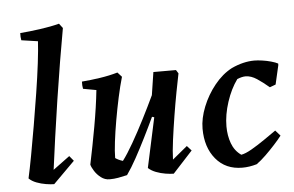

<svg xmlns="http://www.w3.org/2000/svg" viewBox="-51 -786 1337 872"><g transform="rotate(-5 617.5 -350.0)"><path d="M162 12Q147 12 125 8.5Q103 5 82 -3Q61 -11 48 -24Q57 -64 68.5 -126Q80 -188 92.5 -261Q105 -334 116.5 -407Q128 -480 135.5 -541.5Q143 -603 145 -641L70 -652Q67 -667 68 -685Q108 -688 158.5 -695Q209 -702 247 -712L263 -691Q251 -625 237 -541Q223 -457 209.5 -368Q196 -279 184.5 -197Q173 -115 165 -53L241 -109L260 -86Z M415 12Q393 12 375.5 -1.5Q358 -15 347 -32.5Q336 -50 333 -62Q350 -143 366 -232Q382 -321 390 -397L330 -408Q327 -423 328 -441Q367 -444 410.5 -450.5Q454 -457 492 -468L511 -447Q499 -406 488 -355Q477 -304 468 -252.5Q459 -201 453.5 -156Q448 -111 448 -82Q462 -72 482 -66Q504 -95 531.5 -143Q559 -191 587 -246Q615 -301 639 -352L655 -456H758L768 -440Q761 -406 751.5 -356Q742 -306 733 -250Q724 -194 717 -141.5Q710 -89 709 -52L777 -108L797 -86L707 12Q692 12 670 8.5Q648 5 627 -3Q606 -11 592 -24L641 -251L631 -254Q610 -209 586.5 -162Q563 -115 540 -73Q517 -31 495 0Q474 5 454.5 8.5Q435 12 415 12Z M1020 12Q944 12 899.5 -41.5Q855 -95 855 -180Q855 -227 876 -279.5Q897 -332 932.5 -376Q968 -420 1012 -443Q1066 -468 1116 -468Q1131 -468 1152 -465Q1173 -462 1192.5 -456.5Q1212 -451 1223 -445V-438L1203 -351L1176 -341Q1148 -365 1121.5 -382.5Q1095 -400 1070 -400Q1054 -400 1032 -391Q1002 -350 983 -292Q964 -234 964 -181Q964 -139 977 -103.5Q990 -68 1020 -47Q1039 -50 1068.5 -67Q1098 -84 1129 -105.5Q1160 -127 1183 -143L1205 -118Q1192 -101 1172 -79Q1152 -57 1129.5 -35Q1107 -13 1086 2Q1052 12 1020 12Z"/></g></svg>

Font: Labrada SemiBold
Style: Italic
Weight: 600
Italic angle: -7°
Designer: Mercedes Jáuregui
Foundry: Omnibus-Type Team
Version: Version 1.000; ttfautohint (v1.8.4.7-5d5b)